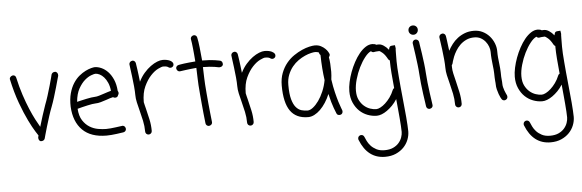

<svg xmlns="http://www.w3.org/2000/svg" viewBox="-62 -961 4805 1585"><g transform="rotate(-5 2340.0 -169.0)"><path d="M420.9 -537.1Q429.7 -534.2 435.5 -525.9Q441.4 -517.6 440.4 -502.9Q439.5 -501 432.1 -474.1Q424.8 -447.3 414.1 -409.2Q403.3 -371.1 390.1 -328.6Q377 -286.1 364.3 -252.9Q351.6 -220.7 337.4 -176.8Q323.2 -132.8 311.5 -92.8Q299.8 -52.7 292 -24.9Q284.2 2.9 284.2 3.9Q277.3 24.4 250 23.4Q230.5 16.6 231.4 -10.7L235.4 -25.4Q233.4 -28.3 211.9 -62Q190.4 -95.7 160.2 -157.2Q129.9 -218.8 97.2 -307.6Q64.5 -396.5 40 -510.7Q40 -519.5 46.9 -527.3Q53.7 -535.2 67.4 -538.1Q88.9 -538.1 93.8 -516.6Q111.3 -437.5 133.3 -371.1Q155.3 -304.7 177.7 -251.5Q200.2 -198.2 220.7 -159.2Q241.2 -120.1 255.9 -95.7Q268.6 -137.7 283.7 -186.5Q298.8 -235.4 312.5 -272.5Q325.2 -304.7 338.4 -346.7Q351.6 -388.7 362.3 -426.3Q373 -463.9 379.9 -490.2Q386.7 -516.6 386.7 -517.6Q389.6 -526.4 397.9 -532.2Q406.2 -538.1 420.9 -537.1Z M747.1 -492.2Q738.3 -492.2 712.4 -482.9Q686.5 -473.6 658.7 -449.7Q630.9 -425.8 606.9 -383.3Q583 -340.8 577.1 -274.4Q593.8 -278.3 614.7 -283.2Q635.7 -288.1 656.7 -292.5Q677.7 -296.9 696.8 -299.8Q715.8 -302.7 727.5 -302.7Q741.2 -302.7 762.2 -309.1Q783.2 -315.4 803.7 -322.3Q820.3 -328.1 835 -332.5Q849.6 -336.9 863.3 -340.8Q859.4 -379.9 846.7 -408.2Q834 -436.5 817.4 -455.1Q800.8 -473.6 782.2 -482.9Q763.7 -492.2 747.1 -492.2ZM931.6 -44.9Q942.4 -44.9 949.7 -38.1Q957 -31.2 959 -17.6Q959 -6.8 952.6 0.5Q946.3 7.8 935.5 9.8Q933.6 9.8 918 12.2Q902.3 14.6 880.9 17.6Q859.4 20.5 835.9 22.5Q812.5 24.4 795.9 24.4Q666 24.4 596.7 -44.4Q527.3 -113.3 520.5 -238.3Q518.6 -301.8 531.7 -349.6Q544.9 -397.5 566.9 -431.6Q588.9 -465.8 616.2 -488.3Q643.6 -510.7 669.4 -523.4Q695.3 -536.1 716.3 -541.5Q737.3 -546.9 747.1 -546.9Q772.5 -546.9 801.3 -534.2Q830.1 -521.5 855 -495.6Q879.9 -469.7 897.5 -429.7Q915 -389.6 918.9 -335Q924.8 -327.1 924.8 -317.4Q924.8 -307.6 918.9 -300.8Q914.1 -281.2 892.6 -281.2Q882.8 -281.2 876 -287.1Q849.6 -281.2 821.3 -270.5Q795.9 -261.7 771.5 -254.9Q747.1 -248 727.5 -248Q716.8 -248 698.7 -245.1Q680.7 -242.2 659.2 -237.3Q637.7 -232.4 615.7 -227.1Q593.8 -221.7 576.2 -216.8Q580.1 -156.2 604 -119.6Q627.9 -83 660.6 -63Q693.4 -43 730 -36.6Q766.6 -30.3 795.9 -30.3Q811.5 -30.3 834 -32.2Q856.4 -34.2 877 -37.1Q897.5 -40 913.1 -42L927.7 -43.9Z M1309.6 -557.6Q1331.1 -557.6 1345.7 -554.2Q1360.4 -550.8 1369.6 -546.4Q1378.9 -542 1384.3 -537.1Q1389.6 -532.2 1391.6 -529.3Q1396.5 -522.5 1396.5 -514.6Q1396.5 -499 1384.8 -492.2Q1378.9 -487.3 1369.1 -487.3Q1357.4 -487.3 1348.6 -496.1Q1346.7 -497.1 1338.4 -500Q1330.1 -502.9 1309.6 -502.9Q1297.9 -502.9 1267.6 -488.3Q1237.3 -473.6 1206.1 -440.4Q1174.8 -407.2 1149.9 -354Q1125 -300.8 1125 -223.6Q1127.9 -210.9 1130.9 -197.8Q1133.8 -184.6 1137.7 -170.9Q1148.4 -127 1159.2 -79.1Q1169.9 -31.2 1169.9 18.6Q1169.9 30.3 1161.6 38.1Q1153.3 45.9 1142.6 45.9Q1130.9 45.9 1123 38.1Q1115.2 30.3 1115.2 18.6Q1115.2 -26.4 1105.5 -71.3Q1095.7 -116.2 1085 -157.2Q1075.2 -193.4 1067.9 -227.1Q1060.5 -260.7 1060.5 -289.1Q1060.5 -317.4 1056.6 -360.4Q1052.7 -403.3 1047.4 -443.8Q1042 -484.4 1038.1 -514.2Q1034.2 -543.9 1034.2 -545.9Q1034.2 -555.7 1041 -563.5Q1047.9 -571.3 1061.5 -573.2Q1071.3 -573.2 1078.6 -566.9Q1085.9 -560.5 1087.9 -549.8Q1087.9 -547.9 1090.3 -533.7Q1092.8 -519.5 1095.7 -498Q1098.6 -476.6 1102.1 -449.2Q1105.5 -421.9 1108.4 -394.5Q1127.9 -434.6 1154.8 -465.3Q1181.6 -496.1 1210 -516.6Q1238.3 -537.1 1264.6 -547.4Q1291 -557.6 1309.6 -557.6Z M1783.2 -509.8Q1792 -507.8 1797.9 -499Q1803.7 -490.2 1802.7 -476.6Q1797.9 -456.1 1769.5 -456.1Q1769.5 -457 1733.4 -462.9Q1697.3 -468.8 1636.7 -469.7Q1639.6 -414.1 1639.6 -377.9Q1639.6 -359.4 1642.1 -325.2Q1644.5 -291 1647.9 -250.5Q1651.4 -210 1655.3 -167.5Q1659.2 -125 1663.1 -90.3Q1667 -55.7 1669.4 -32.7Q1671.9 -9.8 1671.9 -8.8Q1671.9 2 1664.6 9.3Q1657.2 16.6 1644.5 18.6Q1633.8 18.6 1626 11.7Q1618.2 4.9 1617.2 -5.9Q1617.2 -8.8 1614.3 -32.2Q1611.3 -55.7 1607.9 -90.3Q1604.5 -125 1600.6 -167Q1596.7 -209 1593.3 -249.5Q1589.8 -290 1587.4 -324.2Q1585 -358.4 1585 -377.9Q1585 -415 1582 -467.8Q1556.6 -465.8 1532.2 -462.9Q1507.8 -460 1488.8 -457.5Q1469.7 -455.1 1457.5 -453.1Q1445.3 -451.2 1443.4 -451.2Q1433.6 -451.2 1425.8 -458Q1418 -464.8 1416 -478.5Q1416 -488.3 1422.4 -495.6Q1428.7 -502.9 1439.5 -504.9Q1440.4 -504.9 1452.6 -507.3Q1464.8 -509.8 1483.9 -512.2Q1502.9 -514.6 1527.3 -517.1Q1551.8 -519.5 1578.1 -521.5Q1576.2 -548.8 1573.7 -575.7Q1571.3 -602.5 1568.8 -627.4Q1566.4 -652.3 1563.5 -673.8Q1560.5 -695.3 1557.6 -710.9Q1557.6 -720.7 1564.5 -728.5Q1571.3 -736.3 1585 -738.3Q1594.7 -738.3 1602.1 -732.4Q1609.4 -726.6 1611.3 -715.8Q1618.2 -685.5 1624 -632.8Q1629.9 -580.1 1634.8 -524.4Q1668 -524.4 1694.8 -522.5Q1721.7 -520.5 1740.7 -517.6Q1759.8 -514.6 1771 -512.2Q1782.2 -509.8 1783.2 -509.8Z M2154.3 -557.6Q2175.8 -557.6 2190.4 -554.2Q2205.1 -550.8 2214.4 -546.4Q2223.6 -542 2229 -537.1Q2234.4 -532.2 2236.3 -529.3Q2241.2 -522.5 2241.2 -514.6Q2241.2 -499 2229.5 -492.2Q2223.6 -487.3 2213.9 -487.3Q2202.1 -487.3 2193.4 -496.1Q2191.4 -497.1 2183.1 -500Q2174.8 -502.9 2154.3 -502.9Q2142.6 -502.9 2112.3 -488.3Q2082 -473.6 2050.8 -440.4Q2019.5 -407.2 1994.6 -354Q1969.7 -300.8 1969.7 -223.6Q1972.7 -210.9 1975.6 -197.8Q1978.5 -184.6 1982.4 -170.9Q1993.2 -127 2003.9 -79.1Q2014.6 -31.2 2014.6 18.6Q2014.6 30.3 2006.3 38.1Q1998 45.9 1987.3 45.9Q1975.6 45.9 1967.8 38.1Q1960 30.3 1960 18.6Q1960 -26.4 1950.2 -71.3Q1940.4 -116.2 1929.7 -157.2Q1919.9 -193.4 1912.6 -227.1Q1905.3 -260.7 1905.3 -289.1Q1905.3 -317.4 1901.4 -360.4Q1897.5 -403.3 1892.1 -443.8Q1886.7 -484.4 1882.8 -514.2Q1878.9 -543.9 1878.9 -545.9Q1878.9 -555.7 1885.7 -563.5Q1892.6 -571.3 1906.2 -573.2Q1916 -573.2 1923.3 -566.9Q1930.7 -560.5 1932.6 -549.8Q1932.6 -547.9 1935.1 -533.7Q1937.5 -519.5 1940.4 -498Q1943.4 -476.6 1946.8 -449.2Q1950.2 -421.9 1953.1 -394.5Q1972.7 -434.6 1999.5 -465.3Q2026.4 -496.1 2054.7 -516.6Q2083 -537.1 2109.4 -547.4Q2135.7 -557.6 2154.3 -557.6Z M2466.8 -37.1Q2487.3 -37.1 2511.7 -56.2Q2536.1 -75.2 2559.1 -107.4Q2582 -139.6 2600.6 -183.1Q2619.1 -226.6 2627.9 -275.4Q2621.1 -322.3 2617.2 -374Q2613.3 -425.8 2612.3 -484.4Q2601.6 -493.2 2601.6 -505.9Q2594.7 -508.8 2587.4 -510.7Q2580.1 -512.7 2571.3 -512.7Q2558.6 -512.7 2535.2 -507.3Q2511.7 -502 2484.4 -489.7Q2457 -477.5 2429.2 -458Q2401.4 -438.5 2378.4 -410.2Q2355.5 -381.8 2340.8 -344.7Q2326.2 -307.6 2326.2 -260.7Q2326.2 -186.5 2338.4 -142.6Q2350.6 -98.6 2370.6 -75.2Q2390.6 -51.8 2415.5 -44.4Q2440.4 -37.1 2466.8 -37.1ZM2683.6 -275.4Q2692.4 -214.8 2704.1 -167Q2715.8 -119.1 2726.1 -85.9Q2736.3 -52.7 2743.7 -34.7Q2751 -16.6 2751 -15.6Q2752 -12.7 2752.4 -10.3Q2752.9 -7.8 2752.9 -4.9Q2752.9 12.7 2737.3 20.5Q2729.5 22.5 2725.6 22.5Q2707 22.5 2701.2 6.8Q2699.2 2.9 2683.1 -39.6Q2667 -82 2649.4 -158.2Q2633.8 -120.1 2612.8 -87.9Q2591.8 -55.7 2567.9 -32.2Q2543.9 -8.8 2518.1 4.4Q2492.2 17.6 2466.8 17.6Q2367.2 17.6 2319.3 -50.8Q2271.5 -119.1 2271.5 -260.7Q2271.5 -319.3 2289.1 -364.7Q2306.6 -410.2 2334.5 -444.3Q2362.3 -478.5 2397 -502Q2431.6 -525.4 2464.8 -540Q2498 -554.7 2526.4 -561Q2554.7 -567.4 2571.3 -567.4Q2600.6 -567.4 2622.1 -556.2Q2643.6 -544.9 2657.7 -530.8Q2671.9 -516.6 2678.7 -504.4Q2685.5 -492.2 2685.5 -491.2Q2688.5 -486.3 2688.5 -480.5Q2688.5 -470.7 2679.7 -460Q2688.5 -414.1 2688.5 -338.9Q2688.5 -323.2 2687 -307.6Q2685.5 -292 2683.6 -275.4Z M3181.6 -145.5Q3184.6 -154.3 3194.3 -159.2Q3187.5 -226.6 3183.1 -284.2Q3178.7 -341.8 3178.7 -377.9V-389.6Q3168.9 -394.5 3165 -402.3Q3144.5 -440.4 3124.5 -457Q3104.5 -473.6 3098.6 -474.6Q3082 -474.6 3068.8 -472.7Q3055.7 -470.7 3050.8 -469.7Q3038.1 -469.7 3030.3 -479.5Q3005.9 -469.7 2979 -435.5Q2952.1 -401.4 2929.7 -356Q2907.2 -310.5 2892.6 -259.3Q2877.9 -208 2877.9 -165Q2877.9 -119.1 2893.6 -87.9Q2909.2 -56.6 2932.6 -36.6Q2956.1 -16.6 2982.9 -7.8Q3009.8 1 3032.2 1Q3046.9 1 3066.9 -9.3Q3086.9 -19.5 3107.9 -38.6Q3128.9 -57.6 3148.4 -84.5Q3168 -111.3 3181.6 -145.5ZM3233.4 -377.9Q3233.4 -355.5 3235.4 -321.8Q3237.3 -288.1 3240.7 -248.5Q3244.1 -209 3248 -164.6Q3252 -120.1 3256.8 -75.2Q3260.7 -31.2 3265.1 10.3Q3269.5 51.8 3272.5 88.4Q3275.4 125 3277.3 155.3Q3279.3 185.5 3279.3 206.1Q3279.3 241.2 3265.6 275.9Q3252 310.5 3225.6 337.9Q3199.2 365.2 3160.6 382.3Q3122.1 399.4 3071.3 399.4Q2926.8 399.4 2864.3 241.2Q2862.3 237.3 2862.3 230.5Q2862.3 212.9 2878.9 205.1Q2881.8 204.1 2884.3 203.6Q2886.7 203.1 2889.6 203.1Q2907.2 203.1 2915 221.7Q2919.9 234.4 2930.2 255.4Q2940.4 276.4 2958 295.9Q2975.6 315.4 3003.4 330.1Q3031.2 344.7 3071.3 344.7Q3113.3 344.7 3142.6 331.1Q3171.9 317.4 3189.9 296.4Q3208 275.4 3216.3 251Q3224.6 226.6 3224.6 206.1Q3224.6 186.5 3222.7 156.7Q3220.7 127 3217.8 90.8Q3214.8 54.7 3210.9 14.2Q3207 -26.4 3203.1 -67.4Q3184.6 -38.1 3162.6 -15.6Q3140.6 6.8 3117.7 22.9Q3094.7 39.1 3072.8 47.4Q3050.8 55.7 3032.2 55.7Q2994.1 55.7 2956.5 41.5Q2918.9 27.3 2889.6 -0.5Q2860.4 -28.3 2841.8 -69.8Q2823.2 -111.3 2823.2 -165Q2823.2 -199.2 2832 -240.2Q2840.8 -281.2 2856 -322.3Q2871.1 -363.3 2892.1 -402.3Q2913.1 -441.4 2937.5 -471.2Q2961.9 -501 2989.3 -519Q3016.6 -537.1 3044.9 -537.1Q3065.4 -537.1 3079.1 -528.3Q3084 -529.3 3088.9 -529.3Q3093.8 -529.3 3099.6 -529.3Q3117.2 -529.3 3138.7 -515.6Q3160.2 -502 3179.7 -477.5Q3181.6 -489.3 3186 -499Q3190.4 -508.8 3206.1 -509.8L3231.4 -511.7L3235.4 -486.3Q3235.4 -484.4 3235.4 -482.9Q3235.4 -481.4 3234.4 -474.6Q3234.4 -468.8 3233.9 -448.2Q3233.4 -427.7 3233.4 -377.9Z M3392.6 -584Q3376 -584 3364.7 -595.2Q3353.5 -606.4 3353.5 -623Q3353.5 -639.6 3364.7 -650.4Q3376 -661.1 3392.6 -661.1Q3408.2 -661.1 3419.4 -650.4Q3430.7 -639.6 3430.7 -623Q3430.7 -606.4 3419.4 -595.2Q3408.2 -584 3392.6 -584ZM3405.3 -543Q3416 -543 3423.3 -536.6Q3430.7 -530.3 3432.6 -520.5Q3432.6 -517.6 3437 -490.2Q3441.4 -462.9 3447.3 -423.8Q3453.1 -384.8 3458.5 -340.3Q3463.9 -295.9 3465.8 -260.7Q3467.8 -226.6 3472.7 -180.7Q3477.5 -134.8 3483.4 -93.3Q3489.3 -51.8 3493.7 -22Q3498 7.8 3498 9.8Q3498 20.5 3491.2 27.8Q3484.4 35.2 3470.7 37.1Q3460 37.1 3452.6 30.8Q3445.3 24.4 3443.4 13.7Q3443.4 10.7 3439 -18.6Q3434.6 -47.9 3428.7 -89.4Q3422.9 -130.9 3418 -176.8Q3413.1 -222.7 3411.1 -257.8Q3409.2 -292 3403.8 -335.9Q3398.4 -379.9 3393.1 -418.9Q3387.7 -458 3383.3 -485.8Q3378.9 -513.7 3378.9 -515.6Q3378.9 -525.4 3384.8 -533.2Q3390.6 -541 3401.4 -543Z M4086.9 -117.2Q4086.9 -103.5 4090.3 -88.9Q4093.8 -74.2 4098.6 -61Q4103.5 -47.9 4108.4 -37.1Q4113.3 -26.4 4116.2 -20.5Q4119.1 -14.6 4119.1 -6.8Q4119.1 8.8 4105.5 16.6Q4101.6 18.6 4098.6 19.5Q4095.7 20.5 4091.8 20.5Q4076.2 20.5 4068.4 5.9Q4067.4 4.9 4061.5 -6.3Q4055.7 -17.6 4049.3 -35.2Q4043 -52.7 4037.6 -74.2Q4032.2 -95.7 4032.2 -117.2Q4032.2 -122.1 4031.7 -128.4Q4031.2 -134.8 4030.3 -142.6Q4029.3 -156.2 4028.3 -172.4Q4027.3 -188.5 4027.3 -210.9Q4027.3 -225.6 4025.4 -241.7Q4023.4 -257.8 4021.5 -277.3Q4018.6 -301.8 4016.1 -329.6Q4013.7 -357.4 4013.7 -388.7Q4013.7 -408.2 4005.4 -431.2Q3997.1 -454.1 3981.4 -473.6Q3965.8 -493.2 3942.9 -505.9Q3919.9 -518.6 3889.6 -518.6Q3851.6 -518.6 3821.8 -504.4Q3792 -490.2 3770.5 -468.8Q3749 -447.3 3733.9 -422.4Q3718.8 -397.5 3710 -375.5Q3701.2 -353.5 3696.8 -337.9Q3692.4 -322.3 3692.4 -320.3Q3689.5 -311.5 3684.6 -306.6V-289.1Q3684.6 -265.6 3691.4 -235.4Q3698.2 -205.1 3707 -170.9Q3717.8 -127 3728 -79.1Q3738.3 -31.2 3738.3 18.6Q3738.3 30.3 3730.5 38.1Q3722.7 45.9 3710.9 45.9Q3700.2 45.9 3691.9 38.1Q3683.6 30.3 3683.6 18.6Q3683.6 -26.4 3674.3 -71.3Q3665 -116.2 3654.3 -157.2Q3644.5 -193.4 3637.2 -227.1Q3629.9 -260.7 3629.9 -289.1Q3629.9 -317.4 3626 -360.4Q3622.1 -403.3 3616.7 -443.8Q3611.3 -484.4 3606.9 -514.2Q3602.5 -543.9 3602.5 -545.9Q3602.5 -555.7 3609.4 -563.5Q3616.2 -571.3 3629.9 -573.2Q3640.6 -573.2 3647.9 -566.9Q3655.3 -560.5 3657.2 -549.8Q3657.2 -547.9 3659.2 -537.6Q3661.1 -527.3 3663.1 -510.3Q3665 -493.2 3668 -471.7Q3670.9 -450.2 3673.8 -426.8Q3688.5 -454.1 3708.5 -480.5Q3728.5 -506.8 3755.4 -527.3Q3782.2 -547.9 3815.4 -560.5Q3848.6 -573.2 3889.6 -573.2Q3929.7 -573.2 3962.4 -557.1Q3995.1 -541 4018.6 -514.6Q4042 -488.3 4055.2 -455.1Q4068.4 -421.9 4068.4 -388.7Q4068.4 -359.4 4070.8 -333Q4073.2 -306.6 4076.2 -284.2Q4078.1 -264.6 4080.1 -246.1Q4082 -227.5 4082 -210.9Q4082 -171.9 4085 -148.4Q4085.9 -139.6 4086.4 -132.3Q4086.9 -125 4086.9 -117.2Z M4552.7 -145.5Q4555.7 -154.3 4565.4 -159.2Q4558.6 -226.6 4554.2 -284.2Q4549.8 -341.8 4549.8 -377.9V-389.6Q4540 -394.5 4536.1 -402.3Q4515.6 -440.4 4495.6 -457Q4475.6 -473.6 4469.7 -474.6Q4453.1 -474.6 4439.9 -472.7Q4426.8 -470.7 4421.9 -469.7Q4409.2 -469.7 4401.4 -479.5Q4377 -469.7 4350.1 -435.5Q4323.2 -401.4 4300.8 -356Q4278.3 -310.5 4263.7 -259.3Q4249 -208 4249 -165Q4249 -119.1 4264.6 -87.9Q4280.3 -56.6 4303.7 -36.6Q4327.1 -16.6 4354 -7.8Q4380.9 1 4403.3 1Q4418 1 4438 -9.3Q4458 -19.5 4479 -38.6Q4500 -57.6 4519.5 -84.5Q4539.1 -111.3 4552.7 -145.5ZM4604.5 -377.9Q4604.5 -355.5 4606.4 -321.8Q4608.4 -288.1 4611.8 -248.5Q4615.2 -209 4619.1 -164.6Q4623 -120.1 4627.9 -75.2Q4631.8 -31.2 4636.2 10.3Q4640.6 51.8 4643.6 88.4Q4646.5 125 4648.4 155.3Q4650.4 185.5 4650.4 206.1Q4650.4 241.2 4636.7 275.9Q4623 310.5 4596.7 337.9Q4570.3 365.2 4531.7 382.3Q4493.2 399.4 4442.4 399.4Q4297.9 399.4 4235.4 241.2Q4233.4 237.3 4233.4 230.5Q4233.4 212.9 4250 205.1Q4252.9 204.1 4255.4 203.6Q4257.8 203.1 4260.7 203.1Q4278.3 203.1 4286.1 221.7Q4291 234.4 4301.3 255.4Q4311.5 276.4 4329.1 295.9Q4346.7 315.4 4374.5 330.1Q4402.3 344.7 4442.4 344.7Q4484.4 344.7 4513.7 331.1Q4543 317.4 4561 296.4Q4579.1 275.4 4587.4 251Q4595.7 226.6 4595.7 206.1Q4595.7 186.5 4593.8 156.7Q4591.8 127 4588.9 90.8Q4585.9 54.7 4582 14.2Q4578.1 -26.4 4574.2 -67.4Q4555.7 -38.1 4533.7 -15.6Q4511.7 6.8 4488.8 22.9Q4465.8 39.1 4443.8 47.4Q4421.9 55.7 4403.3 55.7Q4365.2 55.7 4327.6 41.5Q4290 27.3 4260.7 -0.5Q4231.4 -28.3 4212.9 -69.8Q4194.3 -111.3 4194.3 -165Q4194.3 -199.2 4203.1 -240.2Q4211.9 -281.2 4227.1 -322.3Q4242.2 -363.3 4263.2 -402.3Q4284.2 -441.4 4308.6 -471.2Q4333 -501 4360.4 -519Q4387.7 -537.1 4416 -537.1Q4436.5 -537.1 4450.2 -528.3Q4455.1 -529.3 4460 -529.3Q4464.8 -529.3 4470.7 -529.3Q4488.3 -529.3 4509.8 -515.6Q4531.2 -502 4550.8 -477.5Q4552.7 -489.3 4557.1 -499Q4561.5 -508.8 4577.1 -509.8L4602.5 -511.7L4606.4 -486.3Q4606.4 -484.4 4606.4 -482.9Q4606.4 -481.4 4605.5 -474.6Q4605.5 -468.8 4605 -448.2Q4604.5 -427.7 4604.5 -377.9Z"/></g></svg>

Font: Coming Soon
Style: Regular
Weight: 400
Designer: Dathan Boardman
Foundry: Open Window
Version: Version 1.002